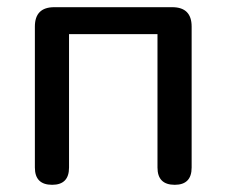

<svg xmlns="http://www.w3.org/2000/svg" viewBox="-20 -507 630 534"><path d="M125 7Q77 7 77 -41V-433Q77 -487 131 -487H459Q513 -487 513 -433V-41Q513 7 466 7Q418 7 418 -41V-412H172V-41Q172 7 125 7Z"/></svg>

Font: Chiron GoRound TC
Style: Regular
Weight: 400
Designer: Ryoko NISHIZUKA 西塚涼子 (kana, bopomofo & ideographs); Paul D. Hunt (Latin, Greek & Cyrillic); Sandoll Communications 산돌커뮤니
Foundry: Adobe
Version: Version 1.000;hotconv 1.1.1;makeotfexe 2.6.0